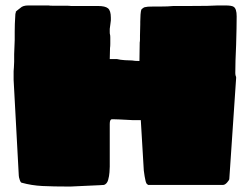

<svg xmlns="http://www.w3.org/2000/svg" viewBox="-20 -680 919 705"><path d="M238 5Q175 5 135.5 3Q96 1 60 -9Q56 -9 52.5 -19.5Q49 -30 49 -35L30 -387V-408Q30 -412 30 -418.5Q30 -425 31 -432Q32 -442 32 -453.5Q32 -465 32 -481L34 -533V-563Q34 -578 34.5 -592.5Q35 -607 36 -620Q36 -631 38 -634V-637Q39 -638 41 -640Q43 -642 46 -644Q52 -648 55 -651Q64 -660 84 -660H158Q163 -659 172.5 -659Q182 -659 195 -659Q209 -659 221.5 -659Q234 -659 241 -658H340Q366 -658 376.5 -649.5Q387 -641 387 -615V-605Q387 -601 386 -597Q385 -593 385 -589L383 -574V-561Q383 -556 384 -553Q385 -550 385 -542Q385 -529 385 -519.5Q385 -510 384 -504L383 -463H410Q422 -460 439 -459Q456 -458 465 -458Q470 -457 476.5 -456.5Q483 -456 492 -456L493 -524Q494 -529 494 -535.5Q494 -542 494 -550L495 -591V-600Q495 -614 496 -626.5Q497 -639 499 -645Q508 -654 514 -654Q517 -655 523.5 -655.5Q530 -656 543 -656H569Q583 -656 595 -656.5Q607 -657 617 -658H674Q714 -658 740.5 -658.5Q767 -659 780 -660H807Q831 -660 838 -655Q849 -648 849 -620Q849 -601 848.5 -575Q848 -549 847 -515Q844 -452 844 -413Q844 -407 845 -403Q846 -399 847 -397V-393L822 -23Q822 -19 814 -10Q806 -1 799 -1H524Q523 -1 521.5 -3Q520 -5 518 -6Q515 -12 514 -18Q513 -24 511 -33L508 -54L497 -239H490Q476 -239 465.5 -239Q455 -239 446 -240Q428 -241 416.5 -241.5Q405 -242 400 -242H391Q383 -242 383 -225V-68Q383 -62 382 -47.5Q381 -33 377 -19Q373 -5 362 -1L346 0Q307 2 280.5 3Q254 4 238 5Z"/></svg>

Font: Sigmar
Style: Regular
Weight: 400
Designer: Vernon Adams
Foundry: Vernon Adams
Version: Version 1.000; ttfautohint (v1.8.4.7-5d5b);gftools[0.9.24]